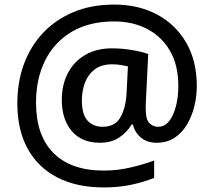

<svg xmlns="http://www.w3.org/2000/svg" viewBox="-20 -734 938 842"><path d="M843 -357Q843 -311 832 -267Q821 -223 799.5 -187Q778 -151 745 -129.5Q712 -108 667 -108Q624 -108 597 -131.5Q570 -155 563 -188H557Q538 -155 503.5 -131.5Q469 -108 418 -108Q338 -108 294.5 -159.5Q251 -211 251 -296Q251 -362 277.5 -413Q304 -464 353.5 -493Q403 -522 470 -522Q515 -522 559.5 -514.5Q604 -507 630 -497L620 -294Q619 -278 619 -269.5Q619 -261 619 -258Q619 -209 635.5 -193.5Q652 -178 673 -178Q702 -178 721.5 -202.5Q741 -227 751.5 -268Q762 -309 762 -358Q762 -448 725.5 -511Q689 -574 625.5 -607Q562 -640 481 -640Q370 -640 293.5 -594Q217 -548 177.5 -468Q138 -388 138 -284Q138 -140 214.5 -63Q291 14 435 14Q495 14 552.5 0.5Q610 -13 656 -30V46Q612 64 556.5 76Q501 88 436 88Q316 88 231 44Q146 0 101 -82.5Q56 -165 56 -281Q56 -374 85 -453Q114 -532 169.5 -590.5Q225 -649 303.5 -681.5Q382 -714 481 -714Q586 -714 667.5 -671Q749 -628 796 -548Q843 -468 843 -357ZM339 -294Q339 -233 363.5 -205.5Q388 -178 430 -178Q484 -178 507.5 -218.5Q531 -259 535 -323L541 -443Q528 -446 510 -449Q492 -452 472 -452Q424 -452 394.5 -429Q365 -406 352 -370Q339 -334 339 -294Z"/></svg>

Font: Noto Sans Sinhala UI Medium
Style: Regular
Weight: 500
Designer: Jelle Bosma - Monotype Design Team
Foundry: Monotype Imaging Inc.
Version: Version 2.006; ttfautohint (v1.8.4.7-5d5b)